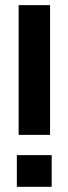

<svg xmlns="http://www.w3.org/2000/svg" viewBox="-20 -720 264 740"><path d="M44.9 -122.1H179.2V0H44.9ZM51.8 -200.2V-700.2H172.9V-200.2Z"/></svg>

Font: TASA Explorer SemiBold
Style: Regular
Weight: 600
Designer: Weizhong Zhang
Foundry: Local Remote
Version: Version 1.000;Glyphs 3.1.2 (3151)